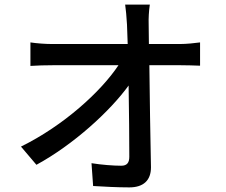

<svg xmlns="http://www.w3.org/2000/svg" viewBox="-20 -793 980 833"><path d="M631 -288 628 -510H765C789 -510 823 -509 848 -508V-609C828 -606 788 -602 760 -602H626L625 -686C624 -714 626 -746 630 -773H523C526 -750 529 -724 531 -686L534 -602H369H206C176 -602 138 -605 112 -609V-507C143 -509 175 -510 208 -510H494C419 -397 258 -249 71 -157L138 -78C298 -165 457 -310 538 -422C540 -306 541 -185 541 -113C541 -87 531 -74 506 -74C472 -74 420 -78 377 -85L384 14C434 17 489 20 541 20C603 20 635 -11 635 -67Z"/></svg>

Font: GenSekiGothic2 TW M
Style: Regular
Weight: 500
Version: Version 2.100;PS 2.1;hotconv 16.6.51;makeotf.lib2.5.65220 DE